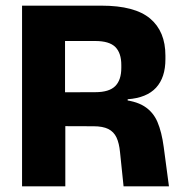

<svg xmlns="http://www.w3.org/2000/svg" viewBox="-20 -659 645 679"><path d="M417 0 404.5 -120.5Q401.5 -152.5 392 -172.8Q382.5 -193 363 -202.8Q343.5 -212.5 311 -212.5L166.5 -213V-332.5L317 -333Q366 -333 387.5 -354.5Q409 -376 409 -419V-429Q409 -471.5 387.8 -492.8Q366.5 -514 316.5 -514H165.5V-639H339Q456.5 -639 510.8 -593.5Q565 -548 565 -462.5V-449.5Q565 -385 532 -349Q499 -313 431.5 -308V-286L399.5 -307.5Q457.5 -303.5 489.5 -283.5Q521.5 -263.5 536.8 -227.8Q552 -192 559 -139L577.5 0ZM58 0V-639H210V-289.5L211 -231.5V0Z"/></svg>

Font: Anek Telugu
Style: Bold
Weight: 700
Designer: Omkar Bhoir (Telugu), Yesha Goshar (Latin)
Foundry: Ek Type
Version: Version 1.003